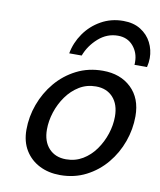

<svg xmlns="http://www.w3.org/2000/svg" viewBox="-84 -809 743 889"><g transform="rotate(10 287.0 -365.0)"><path d="M69.3 -168Q69.3 -229 90.8 -287.8Q112.3 -346.7 152.1 -394Q191.9 -441.4 247.6 -469.7Q303.2 -498 371.6 -498Q453.6 -498 504.6 -449.5Q555.7 -400.9 555.7 -316.4Q555.7 -255.4 534.7 -196.8Q513.7 -138.2 474.4 -91.1Q435.1 -43.9 380.4 -15.9Q325.7 12.2 258.8 12.2Q204.1 12.2 161.4 -9.5Q118.7 -31.2 94 -71.5Q69.3 -111.8 69.3 -168ZM352.1 -420.9Q309.1 -420.9 274.2 -399.7Q239.3 -378.4 214.4 -343.5Q189.5 -308.6 176 -267.1Q162.6 -225.6 162.6 -185.5Q162.6 -129.4 192.6 -96.9Q222.7 -64.5 272.9 -64.5Q316.4 -64.5 351.3 -85.4Q386.2 -106.4 410.9 -141.1Q435.5 -175.8 449 -217Q462.4 -258.3 462.4 -298.3Q462.4 -355.5 432.6 -388.2Q402.8 -420.9 352.1 -420.9ZM568.8 -550.3H509.8Q510.3 -553.7 510.3 -556.9Q510.3 -560.1 510.3 -563.5Q510.3 -607.4 483.4 -638.7Q456.5 -669.9 411.6 -669.9Q360.4 -669.9 320.1 -634.3Q279.8 -598.6 261.7 -550.3H203.1Q212.4 -601.6 242.9 -645.3Q273.4 -689 320.3 -715.3Q367.2 -741.7 424.3 -741.7Q472.7 -741.7 506.1 -720.7Q539.6 -699.7 556.9 -665.8Q574.2 -631.8 574.2 -592.8Q574.2 -572.8 568.8 -550.3Z"/></g></svg>

Font: Andika
Style: Italic
Weight: 400
Italic angle: -14°
Designer: Victor Gaultney, Annie Olsen, Julie Remington, Don Collingsworth, Eric Hays, Becca Hirsbrunner
Foundry: SIL International
Version: Version 6.101